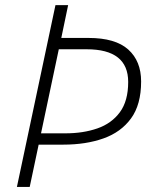

<svg xmlns="http://www.w3.org/2000/svg" viewBox="-20 -734 602 754"><path d="M46.4 0 197.8 -713.9H247.6L220.7 -585H327.6Q433.1 -585 483.6 -539.6Q534.2 -494.1 534.2 -414.1Q534.2 -323.2 494.6 -269Q455.1 -214.8 386.2 -190.4Q317.4 -166 229 -166H131.8L96.7 0ZM141.1 -210.4H237.3Q306.6 -210.4 362.3 -229.7Q418 -249 450.7 -293.2Q483.4 -337.4 483.4 -412.1Q483.4 -540.5 320.3 -540.5H210.9Z"/></svg>

Font: Open Sans Light
Style: Italic
Weight: 300
Italic angle: -12°
Designer: Monotype Design Team
Foundry: Monotype Imaging Inc.
Version: Version 3.003; ttfautohint (v1.8.4)